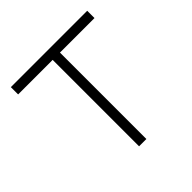

<svg xmlns="http://www.w3.org/2000/svg" viewBox="-152 -688 815 815"><g transform="rotate(-45 255.0 -281.0)"><path d="M484.4 -562.5H26V-518.8H233.3V0H277.1V-518.8H484.4Z"/></g></svg>

Font: Manrope3 Thin
Style: Regular
Weight: 100
Width: 4
Designer: Mikhail Sharanda
Foundry: Mikhail Sharanda
Version: Version 3.000;PS 003.000;hotconv 1.0.88;makeotf.lib2.5.64775